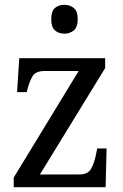

<svg xmlns="http://www.w3.org/2000/svg" viewBox="-20 -778 513 798"><path d="M37 0V-40L307 -483H167Q129 -483 116 -462.5Q103 -442 93 -403L91 -395H51L60 -536H417V-495L146 -53H311Q345 -53 358.5 -76.5Q372 -100 379 -136L384 -161H423L419 0ZM248 -638Q224 -638 208.5 -651.5Q193 -665 193 -698Q193 -732 208.5 -745Q224 -758 248 -758Q270 -758 286.5 -745Q303 -732 303 -698Q303 -665 286.5 -651.5Q270 -638 248 -638Z"/></svg>

Font: Noto Serif Myanmar SemCond
Style: Regular
Weight: 400
Width: 4
Designer: Ben Mitchell and the Monotype Design Team
Foundry: Monotype Imaging Inc.
Version: Version 2.106; ttfautohint (v1.8.4.7-5d5b)